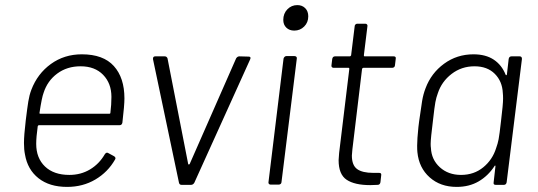

<svg xmlns="http://www.w3.org/2000/svg" viewBox="-20 -725 2109 753"><path d="M391 -120Q397 -129 404 -125L428 -112Q436 -106 431 -99Q403 -50 354 -21Q305 8 243 8Q174 8 131 -26Q88 -60 78 -119Q74 -138 74 -164Q74 -194 81 -253Q87 -302 91 -327Q95 -352 103 -373Q127 -436 179.5 -474Q232 -512 301 -512Q385 -512 426.5 -466Q468 -420 468 -339Q468 -312 460 -244Q458 -234 449 -234H133Q129 -234 128 -230Q122 -187 122 -161Q122 -105 156.5 -72Q191 -39 252 -39Q297 -39 333 -60.5Q369 -82 391 -120ZM135 -283Q134 -279 138 -279H409Q413 -279 413 -283Q417 -315 417 -345Q417 -398 384.5 -431.5Q352 -465 296 -465Q243 -465 204.5 -436.5Q166 -408 151 -361Q144 -343 135 -283Z M682 -8 580 -493V-495Q580 -504 589 -504H626Q634 -504 637 -496L718 -82Q718 -80 720.5 -80Q723 -80 724 -82L906 -496Q911 -504 919 -504L955 -503Q966 -503 961 -492L742 -8Q737 0 729 0H692Q684 0 682 -8Z M1091 -647Q1091 -672 1107 -688.5Q1123 -705 1146 -705Q1165 -705 1177 -693Q1189 -681 1189 -661Q1189 -637 1173 -621Q1157 -605 1134 -605Q1115 -605 1103 -616.5Q1091 -628 1091 -647ZM1033 -11 1092 -495Q1093 -499 1096 -502Q1099 -505 1103 -505H1135Q1140 -505 1142.5 -502Q1145 -499 1144 -495L1084 -11Q1084 -7 1081 -4Q1078 -1 1073 -1H1041Q1037 -1 1034.5 -4Q1032 -7 1033 -11Z M1518 -459H1405Q1402 -459 1400 -455L1362 -139Q1360 -121 1360 -115Q1360 -77 1380.5 -62Q1401 -47 1444 -47H1467Q1477 -47 1475 -37L1472 -10Q1470 0 1461 0L1432 1Q1371 1 1339.5 -20Q1308 -41 1308 -97Q1308 -105 1310 -125L1350 -455Q1350 -459 1347 -459H1288Q1284 -459 1281.5 -462Q1279 -465 1280 -469L1283 -494Q1285 -504 1294 -504H1352Q1355 -504 1357 -508L1371 -622Q1371 -626 1374 -629Q1377 -632 1381 -632H1413Q1417 -632 1419.5 -629Q1422 -626 1421 -622L1407 -508Q1407 -504 1410 -504H1524Q1534 -504 1532 -494L1529 -469Q1529 -465 1526 -462Q1523 -459 1518 -459Z M1986 -504H2018Q2027 -504 2027 -494L1967 -10Q1965 0 1956 0H1924Q1914 0 1916 -10L1923 -72Q1924 -75 1922 -75.5Q1920 -76 1919 -73Q1894 -35 1857 -13.5Q1820 8 1771 8Q1707 8 1665 -29.5Q1623 -67 1617 -128Q1616 -136 1616 -154Q1616 -179 1621 -227L1624 -251Q1631 -302 1635.5 -329Q1640 -356 1649 -379Q1671 -438 1721.5 -475Q1772 -512 1837 -512Q1885 -512 1916.5 -491Q1948 -470 1963 -432Q1964 -430 1965.5 -430Q1967 -430 1968 -433L1975 -494Q1977 -504 1986 -504ZM1945 -251Q1953 -316 1953 -338Q1953 -352 1952 -360Q1950 -406 1920.5 -435.5Q1891 -465 1841 -465Q1790 -465 1751 -435Q1712 -405 1697 -359Q1691 -343 1687.5 -324.5Q1684 -306 1678 -252Q1669 -181 1669 -161Q1669 -150 1670 -145Q1672 -99 1705 -69Q1738 -39 1788 -39Q1839 -39 1875.5 -69Q1912 -99 1926 -145Q1932 -161 1935.5 -179Q1939 -197 1945 -251Z"/></svg>

Font: Barlow Light
Style: Italic
Weight: 300
Italic angle: -7°
Designer: Jeremy Tribby
Foundry: Tribby Type
Version: Version 1.408